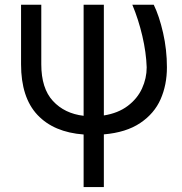

<svg xmlns="http://www.w3.org/2000/svg" viewBox="-20 -550 755 797"><path d="M151.4 -530.3V-283.2Q151.4 -183.1 199.7 -130.9Q248 -78.6 327.1 -69.3V-530.3H411.1V-70.8Q470.2 -80.1 510.3 -110.4Q550.3 -140.6 569.6 -182.9Q588.9 -225.1 588.9 -270.5Q586.9 -332 570.8 -400.9Q554.7 -469.7 529.3 -530.3H618.2Q641.1 -483.4 657 -413.6Q672.9 -343.8 672.9 -270.5Q672.9 -197.8 646.7 -138.2Q620.6 -78.6 562 -39.3Q503.4 0 411.1 7.8V226.6H327.1V8.3Q203.1 -1 135.3 -73.2Q67.4 -145.5 67.4 -283.2V-530.3Z"/></svg>

Font: Pretendard Std
Style: Regular
Weight: 400
Designer: Base glyphs from Inter by Rasmus Andersson; Hangeul glyphs from Noto Sans CJK(Source Han Sans) by Jang Soo-young and Kan
Foundry: Kil Hyung-jin
Version: Version 1.309